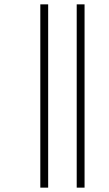

<svg xmlns="http://www.w3.org/2000/svg" viewBox="-20 -722 501 881"><path d="M332 139V-702H368V139ZM165 139V-702H201V139Z"/></svg>

Font: Noto Sans Kannada Condensed ExtraLight
Style: Regular
Weight: 200
Width: 3
Designer: Jelle Bosma - Monotype Design Team
Foundry: Monotype Imaging Inc.
Version: Version 2.005; ttfautohint (v1.8.4.7-5d5b)